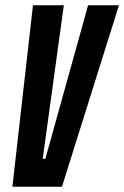

<svg xmlns="http://www.w3.org/2000/svg" viewBox="-20 -708 471 728"><path d="M27 0 105 -688H222L142 -106H152L314 -688H431L215 0Z"/></svg>

Font: Saira UltraCondensed ExtraBold
Style: Italic
Weight: 800
Width: 1
Italic angle: -12°
Designer: Hector Gatti with collaboration of the Omnibus-Type team
Foundry: Omnibus-Type
Version: Version 1.101